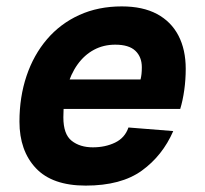

<svg xmlns="http://www.w3.org/2000/svg" viewBox="-20 -568 640 600"><path d="M247.8 12Q143.4 12 92.1 -42.5Q40.8 -97 40.8 -188Q40.8 -264.8 62.9 -330.6Q85 -396.4 126.8 -445.3Q168.6 -494.2 227.8 -521.1Q287 -548 360.6 -548Q426.2 -548 470.5 -524.3Q514.8 -500.6 537.6 -456.8Q560.4 -413 560.4 -352.8Q560.4 -319.4 555.8 -286.5Q551.2 -253.6 543.2 -227.6H162L181.6 -319.6H419.2Q421.2 -328 422.2 -336.6Q423.2 -345.2 423.2 -358Q423.2 -390 403.1 -409.2Q383 -428.4 340.2 -428.4Q303.4 -428.4 273.6 -412.4Q243.8 -396.4 222.3 -366.5Q200.8 -336.6 189.4 -294.8Q178 -253 178 -201.2Q178 -148.6 203.9 -128.1Q229.8 -107.6 270.2 -107.6Q309 -107.6 339.7 -122.4Q370.4 -137.2 381.4 -169.6L521.4 -158.4Q487.8 -81.4 423.1 -34.7Q358.4 12 247.8 12Z"/></svg>

Font: Geist Mono
Style: Italic
Weight: 400
Italic angle: -12°
Monospace: yes
Designer: Basement.studio, Andrés Briganti, Mateo Zaragoza
Foundry: Basement.studio, Vercel, Andrés Briganti, Guido Ferreyra, Mateo Zaragoza
Version: Version 1.500